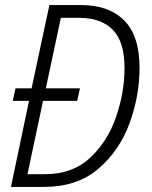

<svg xmlns="http://www.w3.org/2000/svg" viewBox="-20 -734 597 754"><path d="M153 0Q283 0 366 -71Q449 -142 488.5 -249.5Q528 -357 528 -467Q528 -593 468 -653.5Q408 -714 300 -714H174L104 -387H41L30 -338H94L23 0ZM149 -338H283L294 -387H160L219 -664H291Q376 -664 422.5 -617.5Q469 -571 469 -466Q469 -372 436 -275.5Q403 -179 334 -114.5Q265 -50 157 -50H88Z"/></svg>

Font: Noto Sans UI SemiCondensed Light
Style: Italic
Weight: 300
Width: 4
Designer: Monotype Design Team
Foundry: Monotype Imaging Inc.
Version: 1.001